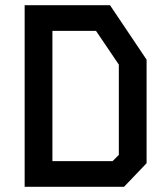

<svg xmlns="http://www.w3.org/2000/svg" viewBox="-20 -720 640 740"><path d="M75 -700H404L545 -490V-91L458 0H75ZM182 -601V-99H414L438 -123V-471L350 -601Z"/></svg>

Font: Kode Mono SemiBold
Style: Regular
Weight: 600
Monospace: yes
Designer: Isa Ozler
Foundry: Kadena LLC
Version: Version 1.206;gftools[0.9.28]